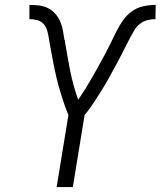

<svg xmlns="http://www.w3.org/2000/svg" viewBox="-20 -763 655 783"><path d="M211 0 259 -294Q253 -308 247.5 -323Q242 -338 237 -353Q232 -368 227.5 -383.5Q223 -399 218.5 -414.5Q214 -430 210.5 -445.5Q207 -461 203.5 -477Q200 -493 197 -509Q194 -525 191 -541Q188 -557 185 -573Q182 -589 179.5 -605Q177 -621 173 -636.5Q169 -652 159 -664Q149 -676 133 -680.5Q117 -685 100 -685V-743Q120 -743 140 -740.5Q160 -738 176.5 -729.5Q193 -721 205.5 -707Q218 -693 225.5 -675.5Q233 -658 236.5 -639Q240 -620 243 -600L244 -599Q254 -537 266 -475.5Q278 -414 299 -356Q314 -378 328 -400.5Q342 -423 355 -446Q368 -469 381 -492Q394 -515 406.5 -538.5Q419 -562 430.5 -585.5Q442 -609 453.5 -632.5Q465 -656 480.5 -678.5Q496 -701 517.5 -716.5Q539 -732 564.5 -737.5Q590 -743 615 -743L614 -685Q597 -685 580 -680.5Q563 -676 549 -664.5Q535 -653 526 -637Q517 -621 508.5 -605Q500 -589 492 -573Q484 -557 476 -541Q468 -525 459 -509Q450 -493 441.5 -477Q433 -461 424.5 -445.5Q416 -430 406.5 -414.5Q397 -399 387.5 -383.5Q378 -368 368 -353Q358 -338 347.5 -323Q337 -308 325 -294L277 0Z"/></svg>

Font: Iosevka Light Extended
Style: Italic
Weight: 300
Width: 7
Italic angle: -9°
Monospace: yes
Designer: Belleve Invis
Foundry: Belleve Invis
Version: Version 32.5.0; ttfautohint (v1.8.4)